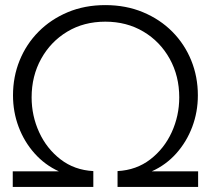

<svg xmlns="http://www.w3.org/2000/svg" viewBox="-20 -733 834 753"><path d="M30 0V-61H211Q156 -86 115.5 -131.5Q75 -177 53 -235.5Q31 -294 31 -359Q31 -432 57 -496Q83 -560 131 -608.5Q179 -657 245.5 -685Q312 -713 393 -713Q474 -713 541 -685Q608 -657 656 -608.5Q704 -560 730 -496Q756 -432 756 -359Q756 -294 734 -235.5Q712 -177 671.5 -131.5Q631 -86 575 -61H757V0H441V-62Q515 -66 569.5 -108Q624 -150 653.5 -214.5Q683 -279 683 -351Q683 -435 645.5 -502.5Q608 -570 542.5 -609Q477 -648 393 -648Q309 -648 244 -609Q179 -570 141.5 -502.5Q104 -435 104 -351Q104 -279 133.5 -214.5Q163 -150 217.5 -108Q272 -66 346 -62V0Z"/></svg>

Font: MuseoModerno Light
Style: Regular
Weight: 300
Designer: Pablo Cosgaya, Héctor Gatti, Marcela Romero, and the Authors of The MuseoModerno Project.
Foundry: Omnibus-Type Team
Version: Version 1.001